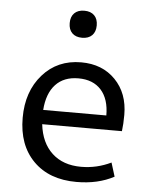

<svg xmlns="http://www.w3.org/2000/svg" viewBox="-52 -752 632 806"><g transform="rotate(5 264.0 -349.5)"><path d="M313 -610Q298 -595 271 -595Q244 -595 229 -610Q214 -625 214 -652Q214 -679 229 -694Q244 -709 271 -709Q298 -709 313 -694Q328 -679 328 -652Q328 -625 313 -610ZM300 10Q185 10 118.5 -57Q52 -124 52 -239Q52 -350 114.5 -421Q177 -492 277 -492Q366 -492 421 -435.5Q476 -379 476 -288Q476 -249 472 -219H136Q145 -141 191.5 -98Q238 -55 314 -55Q380 -55 440 -84L458 -26Q391 10 300 10ZM271 -424Q210 -424 175 -386.5Q140 -349 135 -279H401Q401 -348 367 -386Q333 -424 271 -424Z"/></g></svg>

Font: Cantarell
Style: Regular
Weight: 400
Designer: Dave Crossland, Nikolaus Waxweiler, Florian Fecher, Jacques Le Bailly, Eben Sorkin, Alexei Vanyashin, Alexios Zavras, Em
Version: Version 0.303